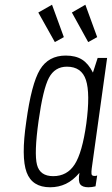

<svg xmlns="http://www.w3.org/2000/svg" viewBox="-20 -782 473 812"><path d="M393 -537 373 -475Q354 -513 327 -530Q300 -547 258 -547Q185 -547 149 -487.5Q113 -428 91 -267Q69 -117 92.5 -53.5Q116 10 192 10Q228 10 258.5 -4.5Q289 -19 316 -51Q310 -16 319 -3Q328 10 354 10Q362 10 368.5 9Q375 8 384 6L391 -40Q386 -38 383.5 -38Q381 -38 379 -38Q368 -38 367 -46.5Q366 -55 368 -70L433 -537ZM345 -259Q328 -137 296 -87Q264 -37 205 -37Q149 -37 136.5 -85Q124 -133 143 -270Q162 -406 187 -453Q212 -500 263 -500Q325 -500 343.5 -443.5Q362 -387 345 -259ZM391 -625 341 -762 284 -729 353 -604ZM250 -625 200 -762 142 -729 212 -604Z"/></svg>

Font: Secuela Light
Style: Italic
Weight: 300
Italic angle: -8°
Designer: Fernando Haro
Foundry: deFharo
Version: Version 1.708